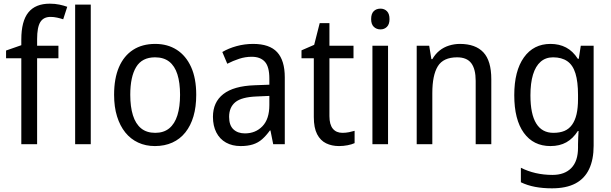

<svg xmlns="http://www.w3.org/2000/svg" viewBox="-20 -785 3328 1045"><path d="M298 -468H182V0H96V-468H13V-510L96 -539V-570Q96 -670 134.5 -717.5Q173 -765 251 -765Q279 -765 303 -760Q327 -755 346 -748L324 -680Q309 -685 291 -689Q273 -693 255 -693Q217 -693 199.5 -665Q182 -637 182 -572V-536H298Z M474 0H389V-760H474Z M1048 -269Q1048 -203 1033 -152Q1018 -101 989 -64.5Q960 -28 918 -9Q876 10 823 10Q773 10 732 -9Q691 -28 662 -64Q633 -100 617 -151.5Q601 -203 601 -269Q601 -358 627.5 -419.5Q654 -481 704 -513.5Q754 -546 825 -546Q892 -546 942 -514Q992 -482 1020 -420.5Q1048 -359 1048 -269ZM689 -269Q689 -204 703.5 -157.5Q718 -111 748 -86.5Q778 -62 825 -62Q871 -62 901 -86.5Q931 -111 945.5 -157.5Q960 -204 960 -269Q960 -335 945.5 -380.5Q931 -426 901 -449.5Q871 -473 824 -473Q753 -473 721 -420Q689 -367 689 -269Z M1358 -546Q1447 -546 1488.5 -501Q1530 -456 1530 -364V0H1467L1452 -75H1449Q1429 -47 1407 -27.5Q1385 -8 1356.5 1Q1328 10 1290 10Q1244 10 1210 -9Q1176 -28 1157.5 -64Q1139 -100 1139 -149Q1139 -229 1195.5 -273Q1252 -317 1366 -321L1446 -324V-357Q1446 -422 1421.5 -449Q1397 -476 1350 -476Q1315 -476 1281.5 -465Q1248 -454 1217 -438L1190 -502Q1224 -522 1267.5 -534Q1311 -546 1358 -546ZM1378 -260Q1295 -257 1261 -229Q1227 -201 1227 -149Q1227 -103 1250.5 -81Q1274 -59 1313 -59Q1371 -59 1408.5 -98Q1446 -137 1446 -213V-263Z M1844 -62Q1862 -62 1879.5 -65.5Q1897 -69 1910 -73V-6Q1895 1 1872 5.5Q1849 10 1825 10Q1786 10 1755 -5Q1724 -20 1706 -54.5Q1688 -89 1688 -148V-468H1621V-511L1690 -541L1720 -659H1773V-536H1904V-468H1773V-153Q1773 -107 1791.5 -84.5Q1810 -62 1844 -62Z M2092 -536V0H2007V-536ZM2051 -738Q2072 -738 2086 -724Q2100 -710 2100 -681Q2100 -653 2086 -639Q2072 -625 2051 -625Q2029 -625 2014.5 -639Q2000 -653 2000 -681Q2000 -710 2014 -724Q2028 -738 2051 -738Z M2483 -546Q2568 -546 2611 -500Q2654 -454 2654 -354V0H2569V-345Q2569 -409 2545 -441Q2521 -473 2468 -473Q2393 -473 2363 -424.5Q2333 -376 2333 -278V0H2248V-536H2316L2328 -463H2333Q2349 -491 2372 -509.5Q2395 -528 2424 -537Q2453 -546 2483 -546Z M2976 -546Q3024 -546 3061 -526.5Q3098 -507 3125 -465H3130L3141 -536H3211V8Q3211 83 3186.5 135Q3162 187 3112 213.5Q3062 240 2984 240Q2934 240 2892 232Q2850 224 2815 207V128Q2852 147 2895.5 157Q2939 167 2987 167Q3053 167 3089.5 129.5Q3126 92 3126 19V0Q3126 -14 3127 -36Q3128 -58 3129 -72H3125Q3099 -31 3062.5 -10.5Q3026 10 2976 10Q2883 10 2831 -62Q2779 -134 2779 -267Q2779 -399 2831.5 -472.5Q2884 -546 2976 -546ZM2990 -473Q2950 -473 2922.5 -449Q2895 -425 2881 -379Q2867 -333 2867 -266Q2867 -164 2898.5 -113Q2930 -62 2992 -62Q3027 -62 3052 -72.5Q3077 -83 3093.5 -106Q3110 -129 3118 -163.5Q3126 -198 3126 -246V-268Q3126 -340 3112 -385.5Q3098 -431 3067.5 -452Q3037 -473 2990 -473Z"/></svg>

Font: Noto Sans Devanagari SemiCondensed
Style: Regular
Weight: 400
Width: 4
Designer: Jelle Bosma - Monotype Design Team
Foundry: Monotype Imaging Inc.
Version: Version 2.006